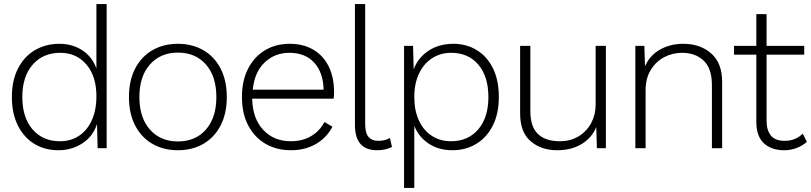

<svg xmlns="http://www.w3.org/2000/svg" viewBox="-20 -724 3962 938"><path d="M266 10Q199 10 148 -21Q97 -52 67.5 -110.5Q38 -169 38 -250Q38 -332 68.5 -390.5Q99 -449 151.5 -479.5Q204 -510 270 -510Q334 -510 382.5 -478Q431 -446 451 -389V-704H501V0H457L454 -118Q434 -57 382 -23.5Q330 10 266 10ZM273 -34Q326 -34 366 -60.5Q406 -87 428.5 -136.5Q451 -186 451 -254Q451 -352 402 -409Q353 -466 275 -466Q190 -466 139.5 -408Q89 -350 89 -250Q89 -150 139 -92Q189 -34 273 -34Z M849 -510Q919 -510 973 -479Q1027 -448 1057.5 -389.5Q1088 -331 1088 -250Q1088 -169 1057.5 -110.5Q1027 -52 973 -21Q919 10 849 10Q779 10 725 -21Q671 -52 640.5 -110.5Q610 -169 610 -250Q610 -331 640.5 -389.5Q671 -448 725 -479Q779 -510 849 -510ZM849 -467Q764 -467 712.5 -409Q661 -351 661 -250Q661 -149 712.5 -91Q764 -33 849 -33Q935 -33 986 -91Q1037 -149 1037 -250Q1037 -351 986 -409Q935 -467 849 -467Z M1402 10Q1332 10 1278 -21Q1224 -52 1193 -110.5Q1162 -169 1162 -250Q1162 -331 1192.5 -389.5Q1223 -448 1275.5 -479Q1328 -510 1395 -510Q1463 -510 1512 -480.5Q1561 -451 1586.5 -398Q1612 -345 1612 -275Q1612 -265 1611.5 -256.5Q1611 -248 1610 -242H1212Q1214 -145 1266 -89.5Q1318 -34 1400 -34Q1458 -34 1500 -59Q1542 -84 1565 -128L1604 -105Q1577 -52 1524 -21Q1471 10 1402 10ZM1215 -286H1561Q1559 -370 1515 -418Q1471 -466 1394 -466Q1322 -466 1272.5 -418.5Q1223 -371 1215 -286Z M1764 -704V-120Q1764 -74 1780.5 -55Q1797 -36 1827 -36Q1846 -36 1859.5 -39.5Q1873 -43 1885 -50L1895 -6Q1863 10 1822 10Q1714 10 1714 -114V-704Z M1954 194V-500H1998L2001 -386Q2023 -443 2074 -476.5Q2125 -510 2195 -510Q2259 -510 2309.5 -479Q2360 -448 2388.5 -390Q2417 -332 2417 -250Q2417 -169 2387.5 -110.5Q2358 -52 2306.5 -21Q2255 10 2190 10Q2124 10 2075 -22Q2026 -54 2004 -109V194ZM2183 -34Q2267 -34 2316.5 -92Q2366 -150 2366 -250Q2366 -350 2317 -408Q2268 -466 2184 -466Q2132 -466 2091 -439.5Q2050 -413 2027 -364.5Q2004 -316 2004 -250Q2004 -184 2026.5 -135.5Q2049 -87 2089.5 -60.5Q2130 -34 2183 -34Z M2702 10Q2624 10 2572.5 -34Q2521 -78 2521 -170V-500H2571V-182Q2571 -104 2608.5 -69Q2646 -34 2714 -34Q2768 -34 2807.5 -58.5Q2847 -83 2868.5 -123.5Q2890 -164 2890 -213V-500H2940V0H2896L2893 -103Q2871 -50 2821 -20Q2771 10 2702 10Z M3084 0V-500H3128L3131 -400Q3154 -453 3204 -481.5Q3254 -510 3318 -510Q3401 -510 3454.5 -463Q3508 -416 3508 -324V0H3458V-308Q3458 -390 3417.5 -428Q3377 -466 3312 -466Q3265 -466 3224.5 -444.5Q3184 -423 3159 -382Q3134 -341 3134 -282V0Z M3902 -71 3922 -31Q3902 -13 3873 -1.5Q3844 10 3811 10Q3749 10 3712 -24Q3675 -58 3675 -129V-457H3566V-500H3675V-655H3725V-500H3909V-457H3725V-135Q3725 -88 3746 -62Q3767 -36 3813 -36Q3841 -36 3862.5 -45Q3884 -54 3902 -71Z"/></svg>

Font: Prodigy Sans Light
Style: Regular
Weight: 300
Designer: Wei Huang
Foundry: Wei Huang
Version: Version 1.003; ttfautohint (v1.8.3)